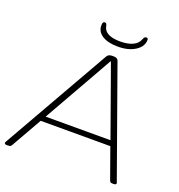

<svg xmlns="http://www.w3.org/2000/svg" viewBox="-161 -998 1048 1127"><g transform="rotate(20 363.5 -435.0)"><path d="M6 2Q-8 2 -8 -7Q-8 -11 -4 -17L377 -686Q386 -702 408 -702H419Q442 -702 448 -686L687 -17Q688 -15 689 -12Q690 -9 690 -7Q690 2 673 2H668Q658 2 654.5 -0.5Q651 -3 648 -10L580 -200H145L37 -10Q33 -2 27.5 0Q22 2 11 2ZM345 -552 164 -233H569L455 -552L413 -669H411ZM421 -764Q359 -764 323.5 -786.5Q288 -809 288 -847Q288 -862 291.5 -867Q295 -872 302 -872Q313 -872 316 -855Q321 -825 349 -811Q377 -797 424 -797Q469 -797 500.5 -811Q532 -825 543 -855Q547 -866 551.5 -869Q556 -872 561 -872Q572 -872 572 -861Q572 -819 529.5 -791.5Q487 -764 421 -764Z"/></g></svg>

Font: Asap Expanded Expanded Thin
Style: Italic
Weight: 100
Width: 7
Italic angle: -6°
Designer: Pablo Cosgaya
Foundry: Omnibus-Type
Version: Version 3.001; ttfautohint (v1.8.4.7-5d5b)